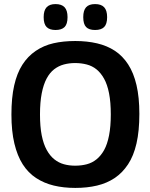

<svg xmlns="http://www.w3.org/2000/svg" viewBox="-20 -911 737 941"><path d="M348 -99Q379 -99 405.5 -106Q432 -113 453.5 -130.5Q475 -148 490.5 -176Q506 -204 514.5 -247.5Q523 -291 523 -350Q523 -410 514.5 -453.5Q506 -497 490 -525.5Q474 -554 453 -571Q432 -588 405 -595Q378 -602 348 -602Q319 -602 293 -595Q267 -588 245.5 -571.5Q224 -555 208.5 -526Q193 -497 184.5 -453.5Q176 -410 176 -350Q176 -290 184.5 -247.5Q193 -205 209 -176Q225 -147 246.5 -130Q268 -113 293.5 -106Q319 -99 348 -99ZM349 10Q292 10 244 -1.5Q196 -13 157 -38.5Q118 -64 91.5 -105.5Q65 -147 50.5 -207.5Q36 -268 36 -350Q36 -432 49.5 -492Q63 -552 89.5 -593.5Q116 -635 155 -661.5Q194 -688 242 -699Q290 -710 349 -710Q407 -710 456 -698.5Q505 -687 543 -662Q581 -637 608 -595.5Q635 -554 649 -494Q663 -434 663 -353Q663 -269 649 -208Q635 -147 607.5 -105.5Q580 -64 542 -38.5Q504 -13 455.5 -1.5Q407 10 349 10ZM446 -764Q416 -764 402 -778.5Q388 -793 388 -827Q388 -860 402 -875.5Q416 -891 446 -891Q476 -891 490.5 -875.5Q505 -860 505 -827Q505 -793 490.5 -778.5Q476 -764 446 -764ZM252 -764Q223 -764 208.5 -778.5Q194 -793 194 -827Q194 -860 208.5 -875.5Q223 -891 252 -891Q282 -891 296.5 -875.5Q311 -860 311 -827Q311 -793 296.5 -778.5Q282 -764 252 -764Z"/></svg>

Font: Georama ExtraCondensed Thin SemiBold
Style: Regular
Weight: 600
Version: Version 1.001